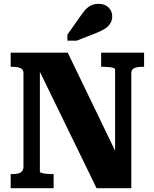

<svg xmlns="http://www.w3.org/2000/svg" viewBox="-20 -986 807 1006"><path d="M36 0V-74H46Q63 -74 75.5 -77Q88 -80 95.5 -89Q103 -98 103 -111V-601Q103 -616 96 -623Q89 -630 76 -633Q63 -636 46 -636H36V-710H335L604 -153L583 -152V-623Q583 -628 573.5 -630.5Q564 -633 550 -634.5Q536 -636 523 -636H510V-710H735V-636H725Q709 -636 695.5 -633Q682 -630 675 -623Q668 -616 668 -601V0H486L164 -661H189V-86Q189 -83 198 -80Q207 -77 221 -75.5Q235 -74 248 -74H261V0ZM399 -898 333 -804V-773H382L479 -811Q508 -822 528 -834.5Q548 -847 558 -863.5Q568 -880 568 -900Q568 -928 548.5 -947Q529 -966 496 -966Q474 -966 457 -957.5Q440 -949 426.5 -934Q413 -919 399 -898Z"/></svg>

Font: Roboto Serif SemiCondensed
Style: Bold
Weight: 700
Width: 4
Designer: Greg Gazdowicz
Foundry: Commercial Type
Version: Version 1.007